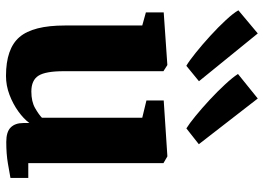

<svg xmlns="http://www.w3.org/2000/svg" viewBox="-148 -784 944 689"><g transform="rotate(90 324.5 -440.0)"><path d="M490 10Q453.5 10 437.8 -6Q422 -22 422 -51V-73Q407 -52.5 380.2 -33.2Q353.5 -14 320.5 -1.5Q287.5 11 253 11Q155 11 113.5 -37.5Q72 -86 72 -200V-478L25 -491V-555L213 -568H214L236 -554V-196Q236 -131 252.2 -105.5Q268.5 -80 309 -80Q345 -80 368.5 -93.5Q392 -107 403 -118V-478L341 -493V-555L539 -568H542L566 -554V-69H619V-5Q600.5 -1.5 566.8 4.2Q533 10 490 10ZM441 -636.5Q424.5 -646.5 397 -669Q369.5 -691.5 339.2 -719.5Q309 -747.5 283.8 -774.8Q258.5 -802 246 -821.5L334 -892.5L498 -681L441.5 -636.5ZM216 -636.5Q199 -646.5 170 -669.8Q141 -693 109.5 -721.8Q78 -750.5 52.8 -777.8Q27.5 -805 17.5 -823L100.5 -892.5L272 -681.5L217 -636.5Z"/></g></svg>

Font: Merriweather Black
Style: Regular
Weight: 900
Designer: Eben Sorkin
Foundry: Eben Sorkin
Version: Version 2.200;gftools[0.9.31]